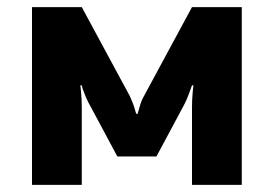

<svg xmlns="http://www.w3.org/2000/svg" viewBox="-20 -520 770 540"><path d="M70 0V-500H210L345 -250Q355 -228 358 -217L363 -200H367L372 -217Q378 -239 385 -250L520 -500H660V0H520V-220Q520 -239 522 -261L524 -280H520L513 -261Q505 -238 495 -220L420 -80H310L235 -220Q223 -241 216 -261Q211 -272 210 -280H206L208 -261Q210 -239 210 -220V0Z"/></svg>

Font: Scada
Style: Bold
Weight: 700
Designer: Jovanny Lemonad
Foundry: Jovanny Lemonad
Version: Version 4.100;PS 004.100;hotconv 1.0.88;makeotf.lib2.5.64775